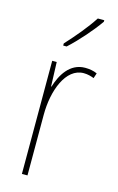

<svg xmlns="http://www.w3.org/2000/svg" viewBox="-118 -814 533 864"><g transform="rotate(15 148.0 -382.0)"><path d="M256 -757V-764H226C194 -715 152 -665 107 -616V-606H123C166 -645 223 -709 256 -757ZM229 -535C157 -535 121 -470 104 -414H102L98 -527H77V0H103V-283C103 -394 145 -510 229 -510C248 -510 264 -505 277 -500L285 -524C268 -532 248 -535 229 -535Z"/></g></svg>

Font: Noto Sans Gurmukhi Condensed Thin
Style: Regular
Weight: 100
Width: 3
Designer: Jelle Bosma - Monotype Design Team
Foundry: Monotype Imaging Inc.
Version: Version 2.004